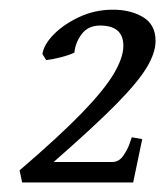

<svg xmlns="http://www.w3.org/2000/svg" viewBox="-20 -679 346 402"><path d="M305.7 -593.3Q305.7 -568.8 287.6 -538.3Q269.5 -507.8 223.4 -460.9Q177.2 -414.1 92.3 -339.8H214.8Q229 -339.8 238 -352.8Q247.1 -365.7 251.5 -378.7Q255.9 -391.6 255.9 -391.6L277.8 -387.7L258.8 -296.9H26.4L21 -322.3Q103.5 -393.1 150.9 -441.9Q198.2 -490.7 218.3 -524.7Q238.3 -558.6 238.3 -583Q238.3 -625.5 189.5 -625.5Q164.6 -625.5 151.1 -607.7Q137.7 -589.8 135.7 -568.8Q124.5 -563.5 107.4 -559.1Q90.3 -554.7 76.7 -553.2L68.8 -565.9Q71.8 -585.9 92.8 -607.2Q113.8 -628.4 145.8 -643.3Q177.7 -658.2 213.9 -658.7Q252 -659.2 278.8 -643.6Q305.7 -627.9 305.7 -593.3Z"/></svg>

Font: Gentium Book Plus
Style: Italic
Weight: 400
Italic angle: -8°
Designer: Victor Gaultney, Annie Olsen, Iska Routamaa, Becca Hirsbrunner
Foundry: SIL International
Version: Version 6.101